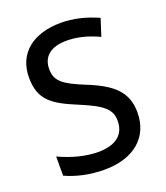

<svg xmlns="http://www.w3.org/2000/svg" viewBox="-135 -818 798 921"><g transform="rotate(-20 263.5 -357.0)"><path d="M482 -195C482 -299 422 -353 294 -404C192 -446 155 -471 155 -534C155 -598 199 -634 279 -634C326 -634 379 -624 443 -594L471 -681C408 -709 346 -724 283 -724C142 -724 50 -653 50 -529C50 -413 109 -375 233 -324C347 -276 379 -247 379 -189C379 -120 332 -80 241 -80C180 -80 111 -97 43 -129V-31C100 -5 167 10 241 10C389 10 482 -67 482 -195Z"/></g></svg>

Font: Noto Sans Armenian SemiCondensed Medium
Style: Regular
Weight: 500
Width: 4
Designer: Monotype Design Team
Foundry: Monotype Imaging Inc.
Version: Version 2.008